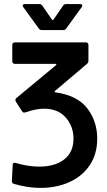

<svg xmlns="http://www.w3.org/2000/svg" viewBox="-20 -718 525 938"><path d="M250 -267Q358 -252 406.5 -188.5Q455 -125 455 -41Q455 35 418 89.5Q381 144 318 172Q255 200 178 200Q115 200 47 180Q38 177 38 166L42 88Q42 81 46 78.5Q50 76 56 78Q118 96 172 96Q248 96 293.5 61Q339 26 339 -41Q339 -101 301 -144Q263 -187 195 -187Q156 -187 105 -169Q103 -168 98 -168Q92 -168 88 -174L57 -222Q55 -228 55 -229Q55 -234 60 -239L254 -400Q256 -402 255 -404Q254 -406 251 -406H52Q47 -406 43.5 -409.5Q40 -413 40 -418V-499Q40 -504 43.5 -507.5Q47 -511 52 -511H400Q405 -511 408.5 -507.5Q412 -504 412 -499V-421Q412 -412 405 -406L248 -273Q244 -269 250 -267ZM91 -690Q91 -698 102 -698H173Q182 -698 187 -690L234 -622Q236 -620 238 -620Q240 -620 241 -622L288 -690Q293 -698 302 -698H372Q382 -698 382 -691Q382 -688 379 -683L303 -578Q298 -571 289 -571H184Q175 -571 170 -578L94 -683Q91 -688 91 -690Z"/></svg>

Font: Barlow SemiBold
Style: Regular
Weight: 600
Designer: Jeremy Tribby
Foundry: Tribby Type
Version: Version 1.422